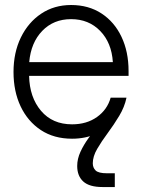

<svg xmlns="http://www.w3.org/2000/svg" viewBox="-20 -546 568 770"><path d="M269 10.3Q196.3 10.3 143.8 -24.4Q91.3 -59.1 62.7 -119.4Q34.2 -179.7 34.2 -257.3Q34.2 -335 63.7 -395.8Q93.3 -456.5 145.3 -491.2Q197.3 -525.9 265.1 -525.9Q335.4 -525.9 387.2 -491.9Q439 -458 467.3 -398.2Q495.6 -338.4 495.6 -261.2V-241.7H96.7Q98.6 -155.8 144.5 -101.6Q190.4 -47.4 269 -47.4Q327.6 -47.4 368.9 -76.7Q410.2 -106 423.8 -154.3H486.8Q476.6 -105 445.6 -67.9Q414.6 -30.8 368.9 -10.3Q323.2 10.3 269 10.3ZM97.2 -296.9H432.6Q427.7 -374.5 381.8 -421.9Q335.9 -469.2 265.1 -469.2Q194.8 -469.2 149.4 -422.1Q104 -375 97.2 -296.9ZM391.1 204.1Q338.4 204.1 314 181.9Q289.6 159.7 289.6 119.6Q289.6 91.3 302.7 62.7Q315.9 34.2 335.2 7.8Q354.5 -18.6 372.6 -40.5L487.3 -154.3Q479.5 -116.7 458 -81.1Q436.5 -45.4 411.9 -12.2Q387.2 21 369.6 51.3Q352.1 81.5 352.1 108.9Q352.1 126.5 363.5 137.7Q375 148.9 409.2 148.9H440.4V204.1Z"/></svg>

Font: Inter Display Light
Style: Regular
Weight: 300
Designer: Rasmus Andersson
Foundry: rsms
Version: Version 4.000;git-a52131595